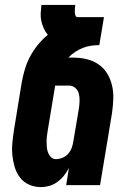

<svg xmlns="http://www.w3.org/2000/svg" viewBox="-20 -755 540 783"><path d="M147 8Q121 8 98.5 -2Q76 -12 61.5 -31Q47 -50 40 -73.5Q33 -97 30.5 -122Q28 -147 30.5 -173Q33 -199 37 -225L69 -421Q74 -448 82 -474.5Q90 -501 103.5 -526Q117 -551 135 -573Q153 -595 175 -613Q165 -625 158.5 -639.5Q152 -654 148.5 -669.5Q145 -685 146 -701.5Q147 -718 149 -735H287Q286 -728 285.5 -720.5Q285 -713 285 -706Q285 -699 287.5 -692Q290 -685 298 -685H404L385 -571Q368 -571 351 -568.5Q334 -566 317.5 -559.5Q301 -553 286 -543Q271 -533 259 -520H280Q308 -520 334.5 -513.5Q361 -507 382.5 -492Q404 -477 417.5 -454.5Q431 -432 437 -406Q443 -380 442 -352Q441 -324 437 -295L388 0H250L261 -70Q253 -54 241 -39Q229 -24 214 -13Q199 -2 181.5 3Q164 8 147 8ZM208 -106Q221 -106 234.5 -111.5Q248 -117 257.5 -127.5Q267 -138 272 -151Q277 -164 279 -178L302 -314Q304 -329 304.5 -344Q305 -359 301.5 -373Q298 -387 287 -396.5Q276 -406 261 -406H205L175 -225Q173 -213 171.5 -201Q170 -189 170 -177.5Q170 -166 171 -154.5Q172 -143 176 -132.5Q180 -122 188 -114Q196 -106 208 -106Z"/></svg>

Font: Iosevka Heavy Oblique
Style: Regular
Weight: 900
Italic angle: -9°
Monospace: yes
Designer: Belleve Invis
Foundry: Belleve Invis
Version: Version 32.5.0; ttfautohint (v1.8.4)